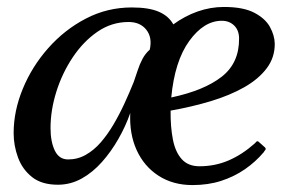

<svg xmlns="http://www.w3.org/2000/svg" viewBox="-20 -515 821 549"><path d="M145.5 13.2Q99.1 13.2 71.5 -8.8Q43.9 -30.8 31.5 -64.7Q19 -98.6 19 -134.3Q19 -197.8 45.2 -261.2Q71.3 -324.7 117.9 -377.4Q164.6 -430.2 225.6 -461.9Q286.6 -493.7 356.9 -493.7Q405.8 -493.7 434.1 -481.4Q462.4 -469.2 475.6 -445.3Q508.3 -469.2 545.2 -482.2Q582 -495.1 620.1 -495.1Q675.8 -495.1 707.3 -478.5Q738.8 -461.9 752 -437.7Q765.1 -413.6 765.6 -390.6Q766.1 -351.1 742.9 -320.1Q719.7 -289.1 678.5 -265.6Q637.2 -242.2 583 -225.8Q528.8 -209.5 467.8 -198.7Q467.3 -151.9 474.4 -116Q481.4 -80.1 499.8 -59.8Q518.1 -39.6 550.3 -39.6Q595.2 -39.6 634 -56.4Q672.9 -73.2 708.5 -105Q710.9 -107.9 713.4 -110.1Q715.8 -112.3 719.2 -109.9L737.3 -93.8Q739.7 -91.8 739.7 -89.4Q739.7 -86.9 737.5 -84.7Q735.4 -82.5 734.4 -80.1Q710.9 -52.2 680.2 -31Q649.4 -9.8 612.3 2.2Q575.2 14.2 530.3 14.2Q474.6 14.2 433.3 -12.5Q392.1 -39.1 370.8 -85.7Q349.6 -132.3 352.5 -191.9Q339.4 -154.3 318.6 -117.9Q297.9 -81.5 271.5 -51.8Q245.1 -22 213.4 -4.4Q181.6 13.2 145.5 13.2ZM469.7 -236.3Q564 -256.3 614.3 -295.9Q664.6 -335.4 663.6 -406.2Q663.1 -429.2 649.2 -442.4Q635.3 -455.6 614.3 -455.6Q563 -455.6 521.2 -397.9Q479.5 -340.3 469.7 -236.3ZM174.8 -59.1Q202.1 -59.1 225.3 -72.3Q248.5 -85.4 268.1 -107.9Q287.6 -130.4 304.4 -158.9Q321.3 -187.5 335.7 -218.8Q350.1 -250 362.3 -280.3Q368.2 -296.9 373.8 -314.2Q379.4 -331.5 387.5 -346.7Q395.5 -361.8 408.2 -373Q416 -407.7 398.4 -429.9Q380.9 -452.1 347.7 -452.1Q299.3 -452.1 258.8 -424.3Q218.3 -396.5 188 -351.1Q157.7 -305.7 141.1 -252.7Q124.5 -199.7 124.5 -148.9Q124.5 -109.9 136.7 -84.5Q148.9 -59.1 174.8 -59.1Z"/></svg>

Font: Gelasio Medium
Style: Italic
Weight: 500
Italic angle: -8.5°
Designer: Eben Sorkin
Foundry: Eben Sorkin
Version: Version 1.008